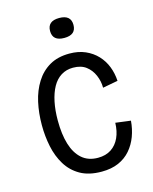

<svg xmlns="http://www.w3.org/2000/svg" viewBox="-109 -771 681 856"><g transform="rotate(-15 232.0 -343.5)"><path d="M254 12Q195 12 155.5 -10.5Q116 -33 92.5 -71.5Q69 -110 59 -158Q49 -206 49 -257Q49 -313 60 -362.5Q71 -412 95.5 -451Q120 -490 158 -512Q196 -534 250 -534Q291 -534 323 -520Q355 -506 377.5 -482Q400 -458 412 -427Q424 -396 426 -361L356 -348Q356 -378 344 -406Q332 -434 309 -451.5Q286 -469 249 -469Q218 -469 194 -454Q170 -439 154.5 -411Q139 -383 131 -344.5Q123 -306 123 -259Q123 -195 137 -149Q151 -103 180 -77.5Q209 -52 254 -52Q290 -52 315 -68.5Q340 -85 353.5 -114.5Q367 -144 368 -183L438 -174Q435 -136 422.5 -102.5Q410 -69 387.5 -43Q365 -17 332 -2.5Q299 12 254 12ZM247 -607Q220 -607 206.5 -618.5Q193 -630 193 -653Q193 -676 206.5 -687.5Q220 -699 247 -699Q274 -699 287.5 -687.5Q301 -676 301 -653Q301 -630 287.5 -618.5Q274 -607 247 -607Z"/></g></svg>

Font: Bricolage Grotesque SemiCondensed Light
Style: Regular
Weight: 300
Width: 4
Designer: Mathieu Triay
Foundry: Atelier Triay
Version: Version 1.000;gftools[0.9.30]